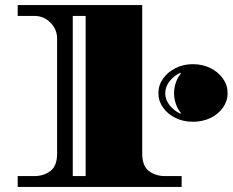

<svg xmlns="http://www.w3.org/2000/svg" viewBox="-20 -740 921 760"><path d="M50 0V-43H116Q153 -43 179.5 -63Q206 -83 206 -132V-588Q206 -624 179.5 -650.5Q153 -677 116 -677H50V-720H543V-132Q543 -83 569.5 -63Q596 -43 633 -43H699V0ZM268 -43H319V-677H268ZM881 -371Q881 -340 862.5 -314Q844 -288 813 -273Q782 -258 743 -258Q706 -258 675 -273Q644 -288 625.5 -314Q607 -340 607 -371Q607 -403 625.5 -429Q644 -455 675 -470.5Q706 -486 743 -486Q782 -486 813 -470.5Q844 -455 862.5 -429Q881 -403 881 -371ZM669 -371Q669 -394 676.5 -414.5Q684 -435 696 -449L694 -452Q668 -440 651 -418Q634 -396 634 -371Q634 -346 651 -324Q668 -302 694 -290L696 -293Q684 -307 676.5 -327.5Q669 -348 669 -371Z"/></svg>

Font: Diplomata
Style: Regular
Weight: 400
Designer: Eduardo Rodriguez Tunni
Foundry: Eduardo Rodriguez Tunni
Version: Version 1.002; ttfautohint (v1.8.4.7-5d5b);gftools[0.9.23]